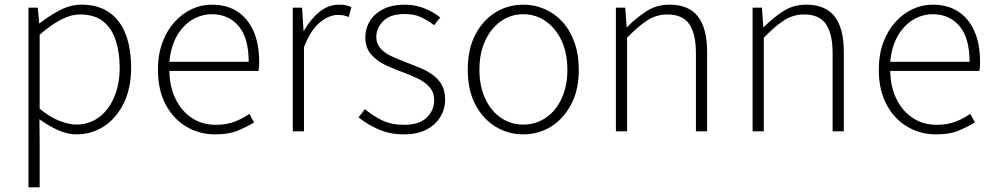

<svg xmlns="http://www.w3.org/2000/svg" viewBox="-20 -563 4263 823"><path d="M102 240V-530H142L148 -463H150Q189 -494 235 -518.5Q281 -543 330 -543Q401 -543 448.5 -509.5Q496 -476 519 -415.5Q542 -355 542 -273Q542 -183 509.5 -118.5Q477 -54 424 -20.5Q371 13 308 13Q271 13 230.5 -4.5Q190 -22 149 -52L150 46V240ZM307 -29Q361 -29 403 -59.5Q445 -90 469 -145.5Q493 -201 493 -273Q493 -338 476 -390Q459 -442 422 -471.5Q385 -501 323 -501Q284 -501 241 -478.5Q198 -456 150 -414V-97Q195 -60 236 -44.5Q277 -29 307 -29Z M902 13Q835 13 779 -20Q723 -53 690 -115Q657 -177 657 -264Q657 -329 676 -380.5Q695 -432 728 -468.5Q761 -505 802 -524Q843 -543 888 -543Q951 -543 996 -514.5Q1041 -486 1066 -431Q1091 -376 1091 -298Q1091 -289 1090.5 -279.5Q1090 -270 1088 -259H706Q707 -192 732 -140Q757 -88 801.5 -58Q846 -28 906 -28Q950 -28 984.5 -41Q1019 -54 1049 -75L1069 -38Q1037 -19 999 -3Q961 13 902 13ZM706 -298H1046Q1046 -400 1003 -451Q960 -502 888 -502Q843 -502 803.5 -478Q764 -454 738 -408.5Q712 -363 706 -298Z M1235 0V-530H1275L1281 -431H1283Q1310 -480 1348.5 -511.5Q1387 -543 1433 -543Q1448 -543 1460.5 -541Q1473 -539 1486 -532L1475 -490Q1462 -495 1452.5 -497Q1443 -499 1427 -499Q1392 -499 1352.5 -468Q1313 -437 1283 -361V0Z M1711 13Q1652 13 1602.5 -8.5Q1553 -30 1517 -60L1544 -95Q1578 -67 1617.5 -47.5Q1657 -28 1713 -28Q1777 -28 1809 -59Q1841 -90 1841 -133Q1841 -167 1821.5 -189Q1802 -211 1771.5 -226Q1741 -241 1710 -252Q1671 -266 1633.5 -283.5Q1596 -301 1571 -329.5Q1546 -358 1546 -403Q1546 -441 1565.5 -473Q1585 -505 1623 -524Q1661 -543 1716 -543Q1759 -543 1798.5 -527.5Q1838 -512 1867 -488L1841 -455Q1815 -475 1785 -489Q1755 -503 1715 -503Q1653 -503 1623 -473Q1593 -443 1593 -405Q1593 -376 1610.5 -356Q1628 -336 1656 -323Q1684 -310 1715 -298Q1747 -286 1777.5 -273.5Q1808 -261 1833 -243.5Q1858 -226 1873 -200.5Q1888 -175 1888 -136Q1888 -96 1867.5 -62Q1847 -28 1808 -7.5Q1769 13 1711 13Z M2223 13Q2159 13 2105 -19.5Q2051 -52 2018 -114Q1985 -176 1985 -264Q1985 -353 2018 -415.5Q2051 -478 2105 -510.5Q2159 -543 2223 -543Q2271 -543 2314 -524.5Q2357 -506 2390 -470.5Q2423 -435 2442 -382.5Q2461 -330 2461 -264Q2461 -176 2427.5 -114Q2394 -52 2340.5 -19.5Q2287 13 2223 13ZM2223 -29Q2277 -29 2320 -58.5Q2363 -88 2387.5 -141Q2412 -194 2412 -264Q2412 -335 2387.5 -388Q2363 -441 2320 -471.5Q2277 -502 2223 -502Q2169 -502 2126.5 -471.5Q2084 -441 2059.5 -388Q2035 -335 2035 -264Q2035 -194 2059.5 -141Q2084 -88 2126.5 -58.5Q2169 -29 2223 -29Z M2620 0V-530H2660L2666 -447H2668Q2709 -488 2752 -515.5Q2795 -543 2850 -543Q2932 -543 2971.5 -492.5Q3011 -442 3011 -340V0H2963V-334Q2963 -418 2934.5 -459.5Q2906 -501 2841 -501Q2794 -501 2755 -476Q2716 -451 2668 -401V0Z M3206 0V-530H3246L3252 -447H3254Q3295 -488 3338 -515.5Q3381 -543 3436 -543Q3518 -543 3557.5 -492.5Q3597 -442 3597 -340V0H3549V-334Q3549 -418 3520.5 -459.5Q3492 -501 3427 -501Q3380 -501 3341 -476Q3302 -451 3254 -401V0Z M3992 13Q3925 13 3869 -20Q3813 -53 3780 -115Q3747 -177 3747 -264Q3747 -329 3766 -380.5Q3785 -432 3818 -468.5Q3851 -505 3892 -524Q3933 -543 3978 -543Q4041 -543 4086 -514.5Q4131 -486 4156 -431Q4181 -376 4181 -298Q4181 -289 4180.5 -279.5Q4180 -270 4178 -259H3796Q3797 -192 3822 -140Q3847 -88 3891.5 -58Q3936 -28 3996 -28Q4040 -28 4074.5 -41Q4109 -54 4139 -75L4159 -38Q4127 -19 4089 -3Q4051 13 3992 13ZM3796 -298H4136Q4136 -400 4093 -451Q4050 -502 3978 -502Q3933 -502 3893.5 -478Q3854 -454 3828 -408.5Q3802 -363 3796 -298Z"/></svg>

Font: Noto Sans JP Thin ExtraLight
Style: Regular
Weight: 250
Version: Version 2.004-H2;hotconv 1.0.118;makeotfexe 2.5.65603